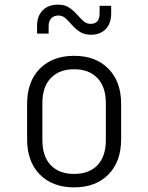

<svg xmlns="http://www.w3.org/2000/svg" viewBox="-20 -800 640 829"><path d="M300 9Q207 9 152 -46.5Q97 -102 97 -199V-351Q97 -448 152 -503.5Q207 -559 300 -559Q393 -559 448 -503.5Q503 -448 503 -351V-199Q503 -102 448 -46.5Q393 9 300 9ZM300 -49Q365 -49 401 -87Q437 -125 437 -195V-355Q437 -425 400.5 -463Q364 -501 300 -501Q236 -501 199.5 -463Q163 -425 163 -355V-195Q163 -125 199 -87Q235 -49 300 -49ZM373 -650Q344 -650 325 -662.5Q306 -675 291.5 -691.5Q277 -708 263.5 -720.5Q250 -733 232 -733Q213 -733 201.5 -721Q190 -709 190 -688V-655H140V-688Q140 -731 164.5 -755.5Q189 -780 230 -780Q259 -780 278 -767.5Q297 -755 311.5 -738.5Q326 -722 339.5 -709.5Q353 -697 371 -697Q410 -697 410 -742V-775H460V-742Q460 -699 436.5 -674.5Q413 -650 373 -650Z"/></svg>

Font: JetBrains Mono NL ExtraLight
Style: Regular
Weight: 200
Designer: Philipp Nurullin, Konstantin Bulenkov
Foundry: JetBrains
Version: Version 2.304; ttfautohint (v1.8.4.7-5d5b)